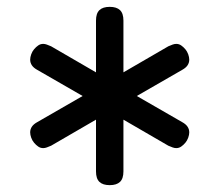

<svg xmlns="http://www.w3.org/2000/svg" viewBox="-20 -610 640 560"><path d="M300 -70Q280 -70 270 -79.5Q260 -89 260 -110V-261L129 -185Q122 -182 116.5 -180Q111 -178 106 -178Q98 -178 91.5 -182.5Q85 -187 79.5 -193.5Q74 -200 71 -208.5Q68 -217 68 -224Q68 -233 73 -240.5Q78 -248 89 -254L221 -330L89 -406Q78 -412 73 -419.5Q68 -427 68 -436Q68 -443 71 -451.5Q74 -460 79.5 -466.5Q85 -473 91.5 -477.5Q98 -482 106 -482Q111 -482 116.5 -480Q122 -478 129 -475L260 -399V-550Q260 -571 270 -580.5Q280 -590 300 -590Q320 -590 330 -580.5Q340 -571 340 -550V-399L471 -475Q478 -478 483.5 -480Q489 -482 494 -482Q502 -482 508.5 -477.5Q515 -473 520.5 -466.5Q526 -460 529 -451.5Q532 -443 532 -436Q532 -427 527 -419.5Q522 -412 511 -406L379 -330L511 -254Q522 -248 527 -240.5Q532 -233 532 -224Q532 -217 529 -208.5Q526 -200 520.5 -193.5Q515 -187 508.5 -182.5Q502 -178 494 -178Q489 -178 483.5 -180Q478 -182 471 -185L340 -261V-110Q340 -89 330 -79.5Q320 -70 300 -70Z"/></svg>

Font: Maple Mono NL Light
Style: Regular
Weight: 300
Monospace: yes
Designer: subframe7536
Version: Version 7.000